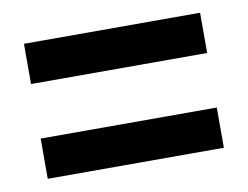

<svg xmlns="http://www.w3.org/2000/svg" viewBox="-46 -563 546 423"><g transform="rotate(-10 227.0 -352.0)"><path d="M30 -413V-503H424V-413ZM30 -201V-291H424V-201Z"/></g></svg>

Font: Noto Sans Tamil ExtraCondensed SemiBold
Style: Regular
Weight: 600
Width: 2
Designer: Jelle Bosma - Monotype Design Team
Foundry: Monotype Imaging Inc.
Version: Version 2.004; ttfautohint (v1.8.4.7-5d5b)